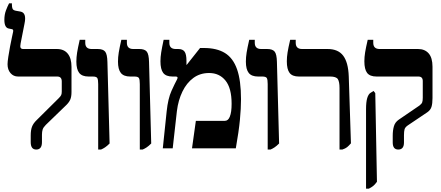

<svg xmlns="http://www.w3.org/2000/svg" viewBox="-20 -884 2625 1144"><path d="M196 7Q163 7 163 -37V-77Q163 -108 170.5 -128.5Q178 -149 199 -169L330 -299Q341 -310 344.5 -317.5Q348 -325 348 -338V-399Q348 -428 321 -428H88Q60 -428 42.5 -448.5Q25 -469 25 -501Q25 -516 29.5 -545.5Q34 -575 40 -607Q46 -639 51.5 -663.5Q57 -688 58 -694Q61 -708 52 -710L32 -714Q6 -719 6 -766Q6 -797 15.5 -822Q25 -847 34 -864H51V-855Q51 -840 55 -831.5Q59 -823 74 -820L102 -815Q140 -808 126 -743L103 -626Q99 -606 103 -599Q107 -592 118 -592H319Q361 -592 383.5 -564.5Q406 -537 406 -486V-336Q406 -308 399 -291.5Q392 -275 376 -259L253 -140Q238 -125 234 -112Q230 -99 230 -81V-37Q230 7 196 7Z M565 7V-383Q565 -409 560 -418.5Q555 -428 533 -428H508Q469 -428 452 -449.5Q435 -471 435 -517Q435 -543 439.5 -571Q444 -599 455 -647H488V-629Q488 -592 526 -592H562Q594 -592 606.5 -576.5Q619 -561 620 -515L633 -29Q618 -14 606 -6Q594 2 582 7Z M813 7V-383Q813 -409 808 -418.5Q803 -428 781 -428H756Q717 -428 700 -449.5Q683 -471 683 -517Q683 -543 687.5 -571Q692 -599 703 -647H736V-629Q736 -592 774 -592H810Q842 -592 854.5 -576.5Q867 -561 868 -515L881 -29Q866 -14 854 -6Q842 2 830 7Z M950 0 973 -220Q981 -297 1002 -343Q1023 -389 1033 -407Q1038 -416 1038 -421Q1038 -428 1026 -428H1008Q969 -428 952.5 -449.5Q936 -471 936 -519Q936 -544 940.5 -572Q945 -600 955 -647H989V-629Q989 -592 1027 -592H1042Q1069 -592 1080 -576Q1091 -560 1091 -522V-498L1092 -497L1172 -598H1195Q1272 -598 1320.5 -568Q1369 -538 1392.5 -471Q1416 -404 1416 -293Q1416 -239 1409.5 -170Q1403 -101 1385 0H1124L1147 -164H1320Q1339 -164 1349 -188Q1355 -203 1357.5 -222Q1360 -241 1360 -266Q1360 -359 1323.5 -404Q1287 -449 1226 -449Q1172 -449 1132 -419.5Q1092 -390 1067 -338.5Q1042 -287 1034 -222L1009 0Z M1575 7V-383Q1575 -409 1570 -418.5Q1565 -428 1543 -428H1518Q1479 -428 1462 -449.5Q1445 -471 1445 -517Q1445 -543 1449.5 -571Q1454 -599 1465 -647H1498V-629Q1498 -592 1536 -592H1572Q1604 -592 1616.5 -576.5Q1629 -561 1630 -515L1643 -29Q1628 -14 1616 -6Q1604 2 1592 7Z M2003 7V-359Q2003 -397 1993 -412.5Q1983 -428 1947 -428H1761Q1722 -428 1705.5 -449.5Q1689 -471 1689 -519Q1689 -544 1693.5 -572Q1698 -600 1709 -647H1742V-629Q1742 -592 1780 -592H1932Q1995 -592 2025 -552Q2055 -512 2058 -429L2071 -30Q2058 -15 2048 -7Q2038 1 2020 7Z M2353 7Q2320 7 2320 -35V-76Q2320 -107 2327 -131.5Q2334 -156 2356 -171L2479 -255Q2492 -265 2495.5 -274Q2499 -283 2499 -302V-401Q2499 -428 2473 -428H2224Q2184 -428 2167.5 -449.5Q2151 -471 2151 -519Q2151 -544 2155.5 -572Q2160 -600 2171 -647H2204V-629Q2204 -592 2242 -592H2471Q2511 -592 2534 -566Q2557 -540 2557 -486V-300Q2557 -267 2551 -247.5Q2545 -228 2526 -215L2410 -137Q2394 -126 2390.5 -113.5Q2387 -101 2387 -78V-35Q2387 7 2353 7ZM2161 240V-234Q2161 -276 2168 -299.5Q2175 -323 2188 -331L2206 -342L2216 -329L2226 199Q2214 216 2203 224.5Q2192 233 2178 240Z"/></svg>

Font: Noto Serif Hebrew Condensed ExtraBold
Style: Regular
Weight: 800
Width: 3
Designer: Monotype Design Team
Foundry: Monotype Imaging Inc.
Version: Version 2.004; ttfautohint (v1.8.4.7-5d5b)